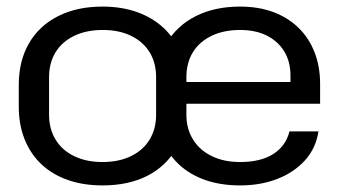

<svg xmlns="http://www.w3.org/2000/svg" viewBox="-20 -554 1028 583"><path d="M291 9Q233 9 186 -7.5Q139 -24 106 -55Q73 -86 55 -130.5Q37 -175 37 -230V-296Q37 -369 68 -422.5Q99 -476 156.5 -505Q214 -534 291 -534Q350 -534 397 -517Q444 -500 477 -469Q510 -438 528 -394Q546 -350 546 -296V-230Q546 -157 515 -103Q484 -49 427 -20Q370 9 291 9ZM291 -62Q341 -62 378 -80Q415 -98 434.5 -130.5Q454 -163 454 -205V-320Q454 -363 434.5 -395Q415 -427 378.5 -445Q342 -463 292 -463Q242 -463 205 -445Q168 -427 148.5 -395Q129 -363 129 -320V-205Q129 -163 148.5 -130.5Q168 -98 205 -80Q242 -62 291 -62ZM709 9Q650 9 603 -7.5Q556 -24 523 -55Q490 -86 472 -130.5Q454 -175 454 -230V-296Q454 -369 485.5 -422.5Q517 -476 574.5 -505Q632 -534 709 -534Q765 -534 809.5 -517.5Q854 -501 886 -470Q918 -439 935 -395.5Q952 -352 952 -299V-239H532V-305H875L862 -287V-325Q862 -367 843 -398Q824 -429 790 -446Q756 -463 709 -463Q659 -463 622 -445Q585 -427 565.5 -395Q546 -363 546 -320V-205Q546 -163 566 -130.5Q586 -98 623 -80Q660 -62 709 -62Q772 -62 810 -86.5Q848 -111 859 -155H947Q939 -103 905.5 -66.5Q872 -30 821.5 -10.5Q771 9 709 9Z"/></svg>

Font: Hubot Sans Condensed ExtraLight
Style: Regular
Weight: 400
Version: Version 2.000